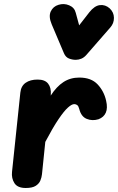

<svg xmlns="http://www.w3.org/2000/svg" viewBox="-20 -938 589 958"><path d="M108.5 0Q67.5 0 52 -24.2Q36.5 -48.5 40 -80.5L81.5 -476Q85 -509 108 -525Q131 -541 167.5 -541Q204.5 -541 220.2 -520.5Q236 -500 233.5 -467L233 -461Q262 -506 296.5 -528.5Q331 -551 375.5 -551Q435 -551 467 -517Q499 -483 509.5 -435.5Q518 -399 508 -376Q498 -353 471.5 -343Q440.5 -333.5 412.8 -344.8Q385 -356 375.5 -394Q372 -408 365.8 -413.2Q359.5 -418.5 350.5 -418.5Q338 -418.5 318.8 -401.2Q299.5 -384 271.8 -343Q244 -302 206 -230L189.5 -69Q188 -53.5 181.5 -37.5Q175 -21.5 158.2 -10.8Q141.5 0 108.5 0ZM358 -639.5Q341 -639.5 324.2 -646Q307.5 -652.5 299 -672.5L238 -816.5Q221.5 -855.5 233.2 -880.8Q245 -906 272 -914Q299 -922.5 325.2 -911.5Q351.5 -900.5 358 -874L375 -811.5L425.5 -876.5Q451.5 -909.5 478.5 -912.5Q505.5 -915.5 527 -896.5Q548 -877 548.5 -849.5Q549 -822 530.5 -801L410.5 -663.5Q399.5 -651 385.8 -645.2Q372 -639.5 358 -639.5Z"/></svg>

Font: Edu SA Hand
Style: Regular
Weight: 400
Designer: Tina and Corey Anderson, Eben Sorkin, Mirko Velimirovic
Foundry: Google for Education
Version: Version 2.000